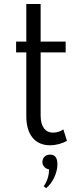

<svg xmlns="http://www.w3.org/2000/svg" viewBox="-20 -724 413 978"><path d="M235 16C265.5 16 298.5 7 321 -7L302.5 -65C287.5 -54 270 -48.5 250.5 -48.5C210 -48.5 187 -79.5 187 -136V-457H314.5V-512H187V-703.5H114V-512H62V-457H114V-132C114 -38 158.5 16 235 16ZM215 234.5C231 222 244.5 204 256 180.5C267 156.5 272.5 134 272.5 112.5C272.5 79 259 63.5 235 63.5C211.5 63.5 196 79.5 196 101.5C196 121 211.5 136.5 230 138.5C229.5 174 218 204 202.5 224.5Z"/></svg>

Font: Spartan
Style: Regular
Weight: 400
Designer: Matt Bailey, Mirko Velimirovic
Foundry: Matt Bailey
Version: Version 1.003